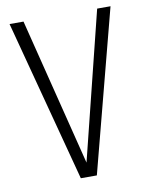

<svg xmlns="http://www.w3.org/2000/svg" viewBox="-79 -743 621 801"><g transform="rotate(-10 231.5 -342.5)"><path d="M444.8 -685.1 266.1 0H198.2L17.1 -685.1H76.2L232.9 -60.1L388.2 -685.1Z"/></g></svg>

Font: Fira Sans Compressed Light
Style: Regular
Weight: 300
Width: 1
Designer: Carrois Corporate & Edenspiekermann AG
Foundry: Carrois Corporate GbR & Edenspiekermann AG
Version: Version 4.203;PS 004.203;hotconv 1.0.88;makeotf.lib2.5.64775